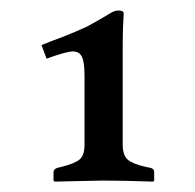

<svg xmlns="http://www.w3.org/2000/svg" viewBox="-20 -708 372 366"><path d="M141.1 -432.1V-564Q141.1 -589.4 136.2 -599.6Q131.3 -609.9 119.1 -609.9Q106.4 -609.9 68.8 -596.2L59.1 -622.1L81.5 -630.9Q98.6 -637.2 104.5 -639.6L123.5 -647.5Q137.2 -653.3 145.5 -657.2L165 -668Q177.2 -674.8 189 -682.1Q198.2 -688 205.6 -688Q215.8 -688 215.8 -682.1Q213.9 -653.3 213.9 -625V-432.1Q213.9 -412.1 223.4 -403.8Q232.9 -395.5 256.8 -390.1L266.1 -388.2Q273.9 -386.7 273.9 -379.9V-363.8L272 -361.8Q214.8 -363.8 175.8 -363.8L84 -361.8L82 -363.8V-379.9Q82 -385.7 89.8 -388.2L98.1 -390.1Q123 -396.5 132.1 -404.3Q141.1 -412.1 141.1 -432.1Z"/></svg>

Font: Linux Libertine G
Style: Semibold
Weight: 600
Designer: Philipp H. Poll
Foundry: Philipp H. Poll
Version: Version 5.1.1